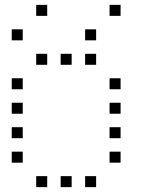

<svg xmlns="http://www.w3.org/2000/svg" viewBox="-20 -793 640 785"><path d="M129 -773Q128 -773 128 -773Q128 -773 128 -772V-729Q128 -728 128 -728Q128 -728 129 -728H172Q173 -728 173 -728Q173 -728 173 -729V-772Q173 -773 173 -773Q173 -773 172 -773ZM429 -773Q428 -773 428 -773Q428 -773 428 -772V-729Q428 -728 428 -728Q428 -728 429 -728H472Q473 -728 473 -728Q473 -728 473 -729V-772Q473 -773 473 -773Q473 -773 472 -773ZM29 -673Q28 -673 28 -673Q28 -673 28 -672V-629Q28 -628 28 -628Q28 -628 29 -628H72Q73 -628 73 -628Q73 -628 73 -629V-672Q73 -673 73 -673Q73 -673 72 -673ZM329 -673Q328 -673 328 -673Q328 -673 328 -672V-629Q328 -628 328 -628Q328 -628 329 -628H372Q373 -628 373 -628Q373 -628 373 -629V-672Q373 -673 373 -673Q373 -673 372 -673ZM129 -573Q128 -573 128 -573Q128 -573 128 -572V-529Q128 -528 128 -528Q128 -528 129 -528H172Q173 -528 173 -528Q173 -528 173 -529V-572Q173 -573 173 -573Q173 -573 172 -573ZM229 -573Q228 -573 228 -573Q228 -573 228 -572V-529Q228 -528 228 -528Q228 -528 229 -528H272Q273 -528 273 -528Q273 -528 273 -529V-572Q273 -573 273 -573Q273 -573 272 -573ZM329 -573Q328 -573 328 -573Q328 -573 328 -572V-529Q328 -528 328 -528Q328 -528 329 -528H372Q373 -528 373 -528Q373 -528 373 -529V-572Q373 -573 373 -573Q373 -573 372 -573ZM29 -473Q28 -473 28 -473Q28 -473 28 -472V-429Q28 -428 28 -428Q28 -428 29 -428H72Q73 -428 73 -428Q73 -428 73 -429V-472Q73 -473 73 -473Q73 -473 72 -473ZM429 -473Q428 -473 428 -473Q428 -473 428 -472V-429Q428 -428 428 -428Q428 -428 429 -428H472Q473 -428 473 -428Q473 -428 473 -429V-472Q473 -473 473 -473Q473 -473 472 -473ZM29 -373Q28 -373 28 -373Q28 -373 28 -372V-329Q28 -328 28 -328Q28 -328 29 -328H72Q73 -328 73 -328Q73 -328 73 -329V-372Q73 -373 73 -373Q73 -373 72 -373ZM429 -373Q428 -373 428 -373Q428 -373 428 -372V-329Q428 -328 428 -328Q428 -328 429 -328H472Q473 -328 473 -328Q473 -328 473 -329V-372Q473 -373 473 -373Q473 -373 472 -373ZM29 -273Q28 -273 28 -273Q28 -273 28 -272V-229Q28 -228 28 -228Q28 -228 29 -228H72Q73 -228 73 -228Q73 -228 73 -229V-272Q73 -273 73 -273Q73 -273 72 -273ZM429 -273Q428 -273 428 -273Q428 -273 428 -272V-229Q428 -228 428 -228Q428 -228 429 -228H472Q473 -228 473 -228Q473 -228 473 -229V-272Q473 -273 473 -273Q473 -273 472 -273ZM29 -173Q28 -173 28 -173Q28 -173 28 -172V-129Q28 -128 28 -128Q28 -128 29 -128H72Q73 -128 73 -128Q73 -128 73 -129V-172Q73 -173 73 -173Q73 -173 72 -173ZM429 -173Q428 -173 428 -173Q428 -173 428 -172V-129Q428 -128 428 -128Q428 -128 429 -128H472Q473 -128 473 -128Q473 -128 473 -129V-172Q473 -173 473 -173Q473 -173 472 -173ZM129 -73Q128 -73 128 -73Q128 -73 128 -72V-29Q128 -28 128 -28Q128 -28 129 -28H172Q173 -28 173 -28Q173 -28 173 -29V-72Q173 -73 173 -73Q173 -73 172 -73ZM229 -73Q228 -73 228 -73Q228 -73 228 -72V-29Q228 -28 228 -28Q228 -28 229 -28H272Q273 -28 273 -28Q273 -28 273 -29V-72Q273 -73 273 -73Q273 -73 272 -73ZM329 -73Q328 -73 328 -73Q328 -73 328 -72V-29Q328 -28 328 -28Q328 -28 329 -28H372Q373 -28 373 -28Q373 -28 373 -29V-72Q373 -73 373 -73Q373 -73 372 -73Z"/></svg>

Font: Doto Light
Style: Regular
Weight: 300
Monospace: yes
Version: Version 1.000